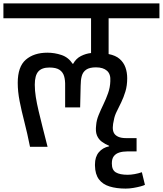

<svg xmlns="http://www.w3.org/2000/svg" viewBox="-56 -861 955 1126"><path d="M681 245Q627 245 586.5 232.5Q546 220 524 190.5Q502 161 501 111V103Q501 59 523.5 32Q546 5 584 -3V-6Q560 -16 541 -30Q522 -44 512.5 -67Q503 -90 508 -128Q510 -156 522.5 -186.5Q535 -217 550.5 -249Q566 -281 578 -315Q590 -349 591 -385Q594 -426 571.5 -446Q549 -466 507 -466Q469 -466 449.5 -452.5Q430 -439 423.5 -415Q417 -391 417 -358L414 -231H326V-357Q327 -390 320 -414Q313 -438 293 -451.5Q273 -465 234 -465Q189 -465 168.5 -441.5Q148 -418 148 -364Q148 -330 154 -292Q160 -254 170.5 -210Q181 -166 194 -114Q207 -62 223 0H120Q104 -80 87 -146Q70 -212 59 -268Q48 -324 48 -375Q48 -470 95.5 -511Q143 -552 222 -552Q264 -552 304.5 -538.5Q345 -525 370 -487H373Q390 -518 419 -532.5Q448 -547 478 -550V-754H-36V-841H879V-754H581V-544Q622 -536 645.5 -515.5Q669 -495 679.5 -466Q690 -437 690 -402Q690 -359 679.5 -324.5Q669 -290 655 -261Q641 -232 628.5 -207Q616 -182 612 -158Q606 -134 605.5 -114Q605 -94 612.5 -80.5Q620 -67 637.5 -59Q655 -51 683 -51H745V27Q730 27 716.5 27Q703 27 690 27Q664 27 643.5 33.5Q623 40 611.5 55Q600 70 600 96V99Q600 136 623.5 150Q647 164 693 164Q711 164 733.5 160Q756 156 776 149L794 223Q787 227 768.5 232Q750 237 726.5 241Q703 245 681 245Z"/></svg>

Font: Matangi SemiBold
Style: Regular
Weight: 600
Designer: Prashant Pant
Foundry: The Graphic Ant
Version: Version 3.002